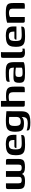

<svg xmlns="http://www.w3.org/2000/svg" viewBox="1682 -2227 663 4067"><g transform="rotate(-90 2013.5 -193.5)"><path d="M212 5Q152 5 114.5 -5Q77 -15 59.5 -45Q42 -75 42 -134V-349Q42 -379 50.5 -389Q59 -399 84 -399H164V-134Q164 -91 180.5 -78Q197 -65 231 -65Q268 -65 284.5 -78.5Q301 -92 301 -124V-399H423V-124Q423 -92 439.5 -78.5Q456 -65 491 -65Q528 -65 544 -78Q560 -91 560 -134V-399H637Q665 -399 673 -389.5Q681 -380 681 -349V-134Q681 -77 664 -47.5Q647 -18 608.5 -7Q570 4 505 4Q440 4 401.5 -16.5Q363 -37 355 -85H369Q362 -51 344 -31.5Q326 -12 293.5 -3.5Q261 5 212 5Z M983 6Q917 6 874 -2.5Q831 -11 806 -32Q781 -53 770 -92Q759 -131 759 -192Q759 -268 779.5 -314Q800 -360 851.5 -381Q903 -402 995 -402Q1067 -402 1110 -386Q1153 -370 1172 -335.5Q1191 -301 1191 -247V-177H911Q911 -195 919.5 -207.5Q928 -220 950 -220H1082V-244Q1081 -292 1061.5 -315Q1042 -338 991 -338Q948 -338 924.5 -325Q901 -312 891.5 -281Q882 -250 882 -194Q882 -140 893 -112Q904 -84 931.5 -74.5Q959 -65 1008 -65Q1026 -65 1053.5 -66Q1081 -67 1109.5 -68.5Q1138 -70 1160 -72.5Q1182 -75 1188 -77V-61Q1188 -49 1183.5 -35.5Q1179 -22 1164 -14Q1145 -2 1100.5 2Q1056 6 983 6Z M1457 118Q1422 118 1391 116Q1360 114 1336 108.5Q1312 103 1298 92.5Q1284 82 1284 65Q1284 60 1284 51.5Q1284 43 1284 39Q1296 45 1322.5 50.5Q1349 56 1380 59.5Q1411 63 1435 63Q1493 63 1523 47Q1553 31 1563 -5.5Q1573 -42 1568 -100L1585 -98Q1574 -67 1554.5 -49.5Q1535 -32 1504 -24.5Q1473 -17 1429 -17Q1368 -17 1330 -32Q1292 -47 1274 -86.5Q1256 -126 1256 -201Q1256 -264 1268.5 -303.5Q1281 -343 1308.5 -364.5Q1336 -386 1381.5 -393.5Q1427 -401 1495 -401Q1517 -401 1547 -399.5Q1577 -398 1607.5 -396Q1638 -394 1661.5 -392Q1685 -390 1693 -388Q1692 -385 1691.5 -373Q1691 -361 1691 -345.5Q1691 -330 1691 -315L1690 -77Q1690 0 1666 42.5Q1642 85 1591 101.5Q1540 118 1457 118ZM1468 -86Q1496 -86 1518.5 -93.5Q1541 -101 1555 -119Q1569 -137 1570 -171V-330Q1562 -331 1535.5 -333.5Q1509 -336 1478 -336Q1441 -336 1419.5 -326Q1398 -316 1388.5 -289Q1379 -262 1379 -211Q1379 -160 1388.5 -133Q1398 -106 1417.5 -96Q1437 -86 1468 -86Z M1832 0Q1802 0 1794.5 -8.5Q1787 -17 1787 -41V-505H1909V-388Q1920 -391 1938.5 -393.5Q1957 -396 1977.5 -397Q1998 -398 2016 -398Q2081 -398 2120.5 -388Q2160 -378 2179.5 -356.5Q2199 -335 2205.5 -302Q2212 -269 2212 -223V-55Q2212 -31 2208 -19.5Q2204 -8 2192.5 -4Q2181 0 2158 0H2094V-241Q2094 -283 2083 -304.5Q2072 -326 2050.5 -333.5Q2029 -341 1994 -341Q1982 -341 1965.5 -339.5Q1949 -338 1933.5 -335.5Q1918 -333 1909 -329V0Z M2501 5Q2435 5 2394 0.5Q2353 -4 2331 -17.5Q2309 -31 2301 -55Q2293 -79 2293 -116Q2293 -167 2304 -194Q2315 -221 2341.5 -230.5Q2368 -240 2413 -240Q2438 -240 2469.5 -239.5Q2501 -239 2531 -238Q2561 -237 2583.5 -234.5Q2606 -232 2614 -230Q2614 -266 2608 -287Q2602 -308 2588 -319Q2574 -330 2552.5 -333Q2531 -336 2501 -336Q2467 -336 2432.5 -334.5Q2398 -333 2367.5 -329.5Q2337 -326 2314 -320V-343Q2314 -368 2326 -379.5Q2338 -391 2357 -395Q2379 -400 2421.5 -402Q2464 -404 2512 -404Q2574 -404 2616 -398Q2658 -392 2683.5 -374Q2709 -356 2720 -321.5Q2731 -287 2731 -229V-27Q2719 -10 2661.5 -2.5Q2604 5 2501 5ZM2500 -47Q2534 -47 2556.5 -48.5Q2579 -50 2593 -54Q2607 -58 2614 -64V-188Q2604 -191 2582.5 -193.5Q2561 -196 2539 -197.5Q2517 -199 2502 -199Q2472 -199 2453 -194.5Q2434 -190 2425.5 -174Q2417 -158 2417 -124Q2417 -97 2423 -79.5Q2429 -62 2447 -54.5Q2465 -47 2500 -47Z M2937 4Q2875 4 2848 -18.5Q2821 -41 2821 -98V-458Q2821 -477 2824.5 -487Q2828 -497 2838 -501Q2848 -505 2867 -505H2944Q2944 -502 2942.5 -486Q2941 -470 2941 -449V-113Q2941 -77 2950 -61.5Q2959 -46 2984 -46Q2992 -46 3003 -48Q3014 -50 3017 -51V-5Q3010 -4 2993 0Q2976 4 2937 4Z M3279 6Q3213 6 3170 -2.5Q3127 -11 3102 -32Q3077 -53 3066 -92Q3055 -131 3055 -192Q3055 -268 3075.5 -314Q3096 -360 3147.5 -381Q3199 -402 3291 -402Q3363 -402 3406 -386Q3449 -370 3468 -335.5Q3487 -301 3487 -247V-177H3207Q3207 -195 3215.5 -207.5Q3224 -220 3246 -220H3378V-244Q3377 -292 3357.5 -315Q3338 -338 3287 -338Q3244 -338 3220.5 -325Q3197 -312 3187.5 -281Q3178 -250 3178 -194Q3178 -140 3189 -112Q3200 -84 3227.5 -74.5Q3255 -65 3304 -65Q3322 -65 3349.5 -66Q3377 -67 3405.5 -68.5Q3434 -70 3456 -72.5Q3478 -75 3484 -77V-61Q3484 -49 3479.5 -35.5Q3475 -22 3460 -14Q3441 -2 3396.5 2Q3352 6 3279 6Z M3599 0Q3566 0 3566 -34V-373Q3596 -385 3651.5 -393.5Q3707 -402 3775 -402Q3846 -402 3887.5 -394Q3929 -386 3949.5 -367Q3970 -348 3976.5 -317Q3983 -286 3983 -240V-47Q3983 -29 3980.5 -18.5Q3978 -8 3967.5 -3.5Q3957 1 3935 1L3863 0V-268Q3863 -303 3841 -319Q3819 -335 3776 -335Q3761 -335 3744 -332.5Q3727 -330 3712 -325.5Q3697 -321 3687 -314V0Z"/></g></svg>

Font: Genos Thin SemiBold
Style: Regular
Weight: 600
Version: Version 1.010